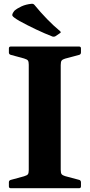

<svg xmlns="http://www.w3.org/2000/svg" viewBox="-20 -995 475 1015"><path d="M296 -819 274 -804Q265 -799 257 -802Q218 -817 171.5 -839Q125 -861 83 -884Q49 -904 45.5 -912Q42 -920 56 -938Q71 -951 94 -961.5Q117 -972 147 -975Q157 -976 163 -968Q194 -930 229 -894Q264 -858 298 -830Q305 -823 296 -819ZM37 0Q27 0 27 -10V-32Q27 -41 37 -44L107 -63Q124 -68 128 -74.5Q132 -81 132 -96V-653Q132 -668 128 -674.5Q124 -681 107 -686L37 -705Q27 -708 27 -717V-739Q27 -749 37 -749H398Q408 -749 408 -739V-718Q408 -708 399 -705L324 -685Q311 -681 306 -675Q301 -669 301 -651V-98Q301 -80 306 -74Q311 -68 324 -64L399 -44Q408 -41 408 -31V-10Q408 0 398 0Z"/></svg>

Font: Hahmlet
Style: Bold
Weight: 700
Designer: Minjoo Ham & Mark Frömberg
Foundry: hypertype
Version: Version 1.002; ttfautohint (v1.8.3)